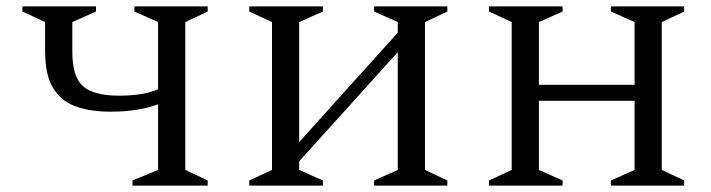

<svg xmlns="http://www.w3.org/2000/svg" viewBox="-20 -580 2223 600"><path d="M394 0V-16L474 -49V-254Q444 -243 407.5 -237Q371 -231 324 -231Q264 -231 218 -247Q172 -263 146.5 -304Q121 -345 121 -420V-511L50 -544V-560H280V-544L206 -511V-418Q206 -340 239.5 -310.5Q273 -281 353 -281Q384 -281 414.5 -285Q445 -289 474 -301V-511L400 -544V-560H629V-544L559 -511V-49L629 -16V0Z M759 0V-16L830 -49V-511L759 -544V-560H989V-544L915 -511V-136L1223 -478V-511L1149 -544V-560H1378V-544L1308 -511V-49L1378 -16V0H1149V-16L1223 -49V-417L915 -76V-49L989 -16V0Z M1508 0V-16L1579 -49V-511L1508 -544V-560H1738V-544L1664 -511V-315H1963V-511L1889 -544V-560H2118V-544L2048 -511V-49L2118 -16V0H1889V-16L1963 -49V-265H1664V-49L1738 -16V0Z"/></svg>

Font: Spectral SC
Style: Regular
Weight: 400
Designer: Jean-Baptiste Levee
Foundry: Production Type
Version: Version 2.001